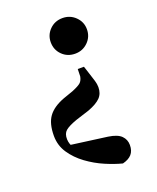

<svg xmlns="http://www.w3.org/2000/svg" viewBox="-145 -649 784 958"><g transform="rotate(-20 247.0 -170.5)"><path d="M304 -563Q344 -563 372 -535.5Q400 -508 400 -469Q400 -429 372 -401.5Q344 -374 304 -374Q263 -374 235.5 -401.5Q208 -429 208 -469Q208 -508 235.5 -535.5Q263 -563 304 -563ZM63 -25Q63 -90 89 -126Q115 -162 173 -184L227 -203Q261 -217 272.5 -227.5Q284 -238 288 -259L289 -298H322L335 -258Q344 -231 349.5 -212.5Q355 -194 355 -178Q355 -144 334.5 -123Q314 -102 269 -85L197 -62Q152 -46 135 -31Q118 -16 119 14Q120 40 135.5 62Q151 84 187 111L93 41L316 71Q364 78 384 98Q404 118 404 147Q404 178 388 196Q372 214 340 222Q300 212 252 191.5Q204 171 161 139.5Q118 108 90.5 67Q63 26 63 -25Z"/></g></svg>

Font: Noto Serif SC ExtraLight Black
Style: Regular
Weight: 900
Version: Version 2.002-H1;hotconv 1.1.0;makeotfexe 2.6.0